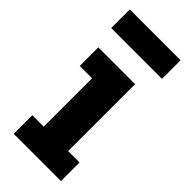

<svg xmlns="http://www.w3.org/2000/svg" viewBox="-209 -675 716 716"><g transform="rotate(45 149.5 -317.0)"><path d="M278 -536H10V-634H278ZM32 -98H92V-353H27V-451H221V-98H281V0H32Z"/></g></svg>

Font: Zilla Slab Bold
Style: Bold
Weight: 700
Designer: Typotheque.com
Foundry: Typotheque type foundry
Version: Version 1.1; 2017; ttfautohint (v1.6)